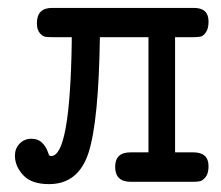

<svg xmlns="http://www.w3.org/2000/svg" viewBox="-20 -464 565 490"><path d="M18.1 -66.9Q18.1 -85 30 -97.4Q42 -109.9 60.1 -109.9Q77.1 -109.9 87.2 -99.9Q97.2 -89.8 101.1 -78.9Q105 -67.9 106 -66.9Q107.9 -65.9 110.8 -65.9Q158.7 -65.9 163.1 -356Q163.1 -365.7 163.1 -369.1H116.2Q103 -369.1 95.9 -370.1Q88.9 -371.1 81.5 -379.6Q74.2 -388.2 74.2 -404.8Q74.2 -443.8 112.8 -443.8H475.1Q512.2 -443.8 512.2 -409.2Q512.2 -391.1 505.6 -381.6Q499 -372.1 491.9 -370.6Q484.9 -369.1 474.1 -369.1H426.8V-75.2H473.1Q512.2 -75.2 512.2 -40Q512.2 -21 504.6 -12Q497.1 -2.9 490.5 -1.5Q483.9 0 471.2 0H314Q273.9 0 273.9 -38.1Q273.9 -75.2 313 -75.2H358.9V-369.1H234.9Q231.9 -155.3 206.1 -74.7Q180.2 5.9 105 5.9Q60.1 5.9 39.1 -17.1Q18.1 -40 18.1 -66.9Z"/></svg>

Font: CMU Typewriter Text
Style: Bold
Weight: 700
Version: Version 0.7.0